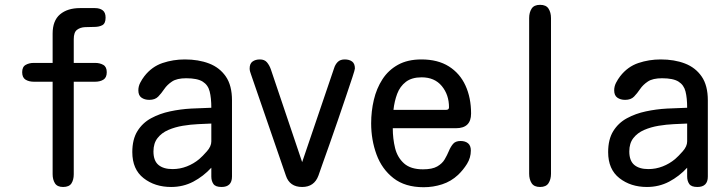

<svg xmlns="http://www.w3.org/2000/svg" viewBox="-20 -783 3040 807"><path d="M245.1 2.9Q220.7 2.9 210.9 -12.7Q201.2 -28.3 201.2 -50.8V-439.5H122.1Q101.6 -439.5 87.4 -448.2Q73.2 -457 73.2 -479.5Q73.2 -502 87.9 -510.3Q102.5 -518.6 122.1 -518.6H201.2V-641.6Q201.2 -696.3 232.4 -722.7Q263.7 -749 316.4 -749H378.9Q399.4 -749 411.6 -739.7Q423.8 -730.5 423.8 -709Q423.8 -684.6 410.2 -677.2Q396.5 -669.9 377 -669.9Q357.4 -669.9 337.4 -668.9Q317.4 -668 303.7 -657.7Q290 -647.5 290 -618.2V-518.6H379.9Q399.4 -518.6 414.1 -510.3Q428.7 -502 428.7 -479.5Q428.7 -457 414.6 -448.2Q400.4 -439.5 379.9 -439.5H290V-50.8Q290 -27.3 280.3 -12.2Q270.5 2.9 245.1 2.9Z M699.2 2.9Q630.9 2.9 583.5 -34.2Q536.1 -71.3 536.1 -143.6Q536.1 -197.3 557.6 -231.9Q579.1 -266.6 615.2 -286.1Q651.4 -305.7 694.8 -314.9Q738.3 -324.2 783.7 -326.7Q829.1 -329.1 868.2 -330.1Q868.2 -371.1 861.3 -398.4Q854.5 -425.8 832 -439.9Q809.6 -454.1 762.7 -454.1Q723.6 -454.1 703.1 -440.4Q682.6 -426.8 670.4 -408.7Q658.2 -390.6 645 -377Q631.8 -363.3 607.4 -363.3Q587.9 -363.3 574.7 -372.6Q561.5 -381.8 561.5 -403.3Q561.5 -419.9 569.3 -435.1Q577.1 -450.2 586.9 -462.9Q618.2 -502.9 663.1 -518.1Q708 -533.2 756.8 -533.2Q814.5 -533.2 858.9 -516.1Q903.3 -499 929.2 -461.4Q955.1 -423.8 955.1 -361.3V-41Q955.1 2.9 911.1 2.9Q885.7 2.9 877 -9.8Q868.2 -22.5 868.2 -41Q868.2 -59.6 868.2 -78.1Q835 -42 792.5 -19.5Q750 2.9 699.2 2.9ZM705.1 -72.3Q736.3 -72.3 765.1 -83.5Q793.9 -94.7 817.4 -114.3Q831.1 -126 849.6 -147Q868.2 -168 868.2 -188.5V-263.7Q843.8 -262.7 812.5 -261.2Q781.2 -259.8 748.5 -254.4Q715.8 -249 687.5 -236.8Q659.2 -224.6 642.1 -202.6Q625 -180.7 625 -146.5Q625 -107.4 646 -89.8Q667 -72.3 705.1 -72.3Z M1250 2.9Q1197.3 2.9 1181.6 -44.9L1035.2 -469.7Q1033.2 -475.6 1031.2 -481.9Q1029.3 -488.3 1029.3 -495.1Q1029.3 -515.6 1041.5 -524.4Q1053.7 -533.2 1072.3 -533.2Q1091.8 -533.2 1102.1 -521Q1112.3 -508.8 1118.2 -492.2L1250 -101.6L1383.8 -495.1Q1388.7 -511.7 1399.4 -522.5Q1410.2 -533.2 1428.7 -533.2Q1448.2 -533.2 1460 -524.4Q1471.7 -515.6 1471.7 -495.1Q1471.7 -490.2 1461.4 -459Q1451.2 -427.7 1435.1 -380.4Q1418.9 -333 1400.9 -279.8Q1382.8 -226.6 1365.2 -177.2Q1347.7 -127.9 1335 -92.3Q1322.3 -56.6 1318.4 -44.9Q1300.8 2.9 1250 2.9Z M1760.7 3.9Q1682.6 3.9 1633.8 -34.2Q1585 -72.3 1562.5 -133.8Q1540 -195.3 1540 -264.6Q1540 -315.4 1551.3 -363.3Q1562.5 -411.1 1587.4 -449.7Q1612.3 -488.3 1652.8 -510.7Q1693.4 -533.2 1751 -533.2Q1820.3 -533.2 1866.7 -503.9Q1913.1 -474.6 1936.5 -423.3Q1960 -372.1 1960 -305.7Q1960 -244.1 1896.5 -244.1H1630.9Q1630.9 -200.2 1640.6 -160.6Q1650.4 -121.1 1678.2 -96.2Q1706.1 -71.3 1757.8 -71.3Q1796.9 -71.3 1817.9 -83.5Q1838.9 -95.7 1849.1 -113.3Q1859.4 -130.9 1866.7 -148.4Q1874 -166 1884.3 -178.2Q1894.5 -190.4 1916 -190.4Q1935.5 -190.4 1947.3 -180.7Q1959 -170.9 1959 -150.4Q1959 -120.1 1942.9 -94.2Q1926.8 -68.4 1905.3 -47.9Q1876 -20.5 1838.4 -8.3Q1800.8 3.9 1760.7 3.9ZM1633.8 -321.3H1855.5Q1867.2 -321.3 1867.2 -332Q1867.2 -384.8 1836.9 -421.4Q1806.6 -458 1752 -458Q1710.9 -458 1686 -439Q1661.1 -419.9 1649.4 -388.7Q1637.7 -357.4 1633.8 -321.3Z M2250 2.9Q2224.6 2.9 2214.4 -13.2Q2204.1 -29.3 2204.1 -52.7V-707Q2204.1 -730.5 2214.4 -746.6Q2224.6 -762.7 2250 -762.7Q2275.4 -762.7 2285.6 -746.6Q2295.9 -730.5 2295.9 -707V-52.7Q2295.9 -29.3 2285.6 -13.2Q2275.4 2.9 2250 2.9Z M2699.2 2.9Q2630.9 2.9 2583.5 -34.2Q2536.1 -71.3 2536.1 -143.6Q2536.1 -197.3 2557.6 -231.9Q2579.1 -266.6 2615.2 -286.1Q2651.4 -305.7 2694.8 -314.9Q2738.3 -324.2 2783.7 -326.7Q2829.1 -329.1 2868.2 -330.1Q2868.2 -371.1 2861.3 -398.4Q2854.5 -425.8 2832 -439.9Q2809.6 -454.1 2762.7 -454.1Q2723.6 -454.1 2703.1 -440.4Q2682.6 -426.8 2670.4 -408.7Q2658.2 -390.6 2645 -377Q2631.8 -363.3 2607.4 -363.3Q2587.9 -363.3 2574.7 -372.6Q2561.5 -381.8 2561.5 -403.3Q2561.5 -419.9 2569.3 -435.1Q2577.1 -450.2 2586.9 -462.9Q2618.2 -502.9 2663.1 -518.1Q2708 -533.2 2756.8 -533.2Q2814.5 -533.2 2858.9 -516.1Q2903.3 -499 2929.2 -461.4Q2955.1 -423.8 2955.1 -361.3V-41Q2955.1 2.9 2911.1 2.9Q2885.7 2.9 2877 -9.8Q2868.2 -22.5 2868.2 -41Q2868.2 -59.6 2868.2 -78.1Q2835 -42 2792.5 -19.5Q2750 2.9 2699.2 2.9ZM2705.1 -72.3Q2736.3 -72.3 2765.1 -83.5Q2793.9 -94.7 2817.4 -114.3Q2831.1 -126 2849.6 -147Q2868.2 -168 2868.2 -188.5V-263.7Q2843.8 -262.7 2812.5 -261.2Q2781.2 -259.8 2748.5 -254.4Q2715.8 -249 2687.5 -236.8Q2659.2 -224.6 2642.1 -202.6Q2625 -180.7 2625 -146.5Q2625 -107.4 2646 -89.8Q2667 -72.3 2705.1 -72.3Z"/></svg>

Font: Kosugi Maru
Style: Regular
Weight: 400
Designer: MOTOYA
Version: Version 4.002